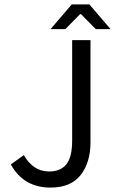

<svg xmlns="http://www.w3.org/2000/svg" viewBox="-20 -838 521 870"><path d="M29 -93 88 -135Q131 -61 202 -61Q255 -61 281 -94Q307 -127 307 -201V-656H390V-193Q390 -102 345.5 -45Q301 12 209 12Q87 12 29 -93ZM209 -706 305 -818H385L481 -706H414L347 -774H343L276 -706Z"/></svg>

Font: RibengUni
Style: Regular
Weight: 400
Designer: (1) Dr. Andrew Glass (Senior Program Manager at Microsoft Corporation)
(2) Bivuti Chakma (Chakma Font Designer & Keyboar
Foundry: Bivuti Chakma
Version: Version 2.2022; Updated on: 03 June 2022; Friday